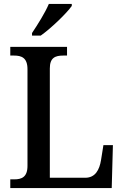

<svg xmlns="http://www.w3.org/2000/svg" viewBox="-20 -951 627 971"><path d="M142 -784V-771H186C240 -809 319 -886 343 -921V-931H227C208 -886 170 -826 142 -784ZM32 0H545L551 -217H503L491 -142C483 -92 462 -52 411 -52H232V-605C232 -659 259 -670 300 -670H319V-714H32V-670H51C89 -670 119 -659 119 -601V-112C119 -55 89 -44 53 -44H32Z"/></svg>

Font: Noto Serif Devanagari SemiCondensed Medium
Style: Regular
Weight: 500
Width: 4
Designer: Universal Thirst, Indian Type Foundry and the Monotype Design Team
Foundry: Monotype Imaging Inc.
Version: Version 2.004